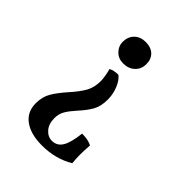

<svg xmlns="http://www.w3.org/2000/svg" viewBox="-206 -579 948 948"><g transform="rotate(45 268.5 -105.0)"><path d="M333 -392Q333 -357 309.5 -335Q286 -313 249 -313Q215 -313 193.5 -335.5Q172 -358 172 -386Q172 -423 194.5 -445Q217 -467 253 -467Q291 -467 312 -446.5Q333 -426 333 -392ZM83 131Q83 86 102 53.5Q121 21 158 -21Q195 -62 214 -95Q233 -128 233 -173Q233 -188 229.5 -209Q226 -230 221 -246Q242 -257 272 -257Q292 -243 307 -208Q322 -173 322 -133Q322 -86 304.5 -55Q287 -24 254 12Q227 42 213.5 65Q200 88 200 118Q200 158 221 182Q242 206 271 206Q305 206 324 176Q343 146 351 75Q394 75 420 89Q417 127 417 156Q417 183 420 213Q346 257 252 257Q173 257 128 224Q83 191 83 131Z"/></g></svg>

Font: Vollkorn SC SemiBold
Style: Regular
Weight: 600
Designer: Friedrich Althausen
Foundry: Friedrich Althausen
Version: Version 4.015